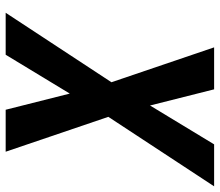

<svg xmlns="http://www.w3.org/2000/svg" viewBox="-106 -491 775 677"><g transform="rotate(-90 281.5 -152.5)"><path d="M111 215H-37L208 -158L85 -520H233L290 -294L427 -520H575L330 -147L453 215H305L248 -11Z"/></g></svg>

Font: Iosevka Extrabold Extended
Style: Italic
Weight: 800
Width: 7
Italic angle: -9°
Monospace: yes
Designer: Belleve Invis
Foundry: Belleve Invis
Version: Version 32.5.0; ttfautohint (v1.8.4)